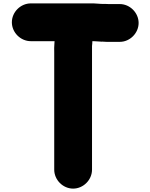

<svg xmlns="http://www.w3.org/2000/svg" viewBox="-20 -795 888 1133"><path d="M162 -552H302C301.3 -546.7 301 -541.7 301 -537C299.7 -521.7 299.3 -504.3 300 -485V206C300 266.5 351.1 318 411.5 318C471.9 318 523 266.5 523 206V-523C524.3 -533.7 525 -543.3 525 -552H532C548 -552 565.7 -549 581 -549C585 -549.7 588 -549.7 590 -549C596.7 -549 603.3 -548.7 610 -548H687C746.7 -548 798 -599.6 798 -659.5C798 -719.4 746.7 -771 687 -771H621C606.3 -771 592.8 -773.1 577 -772C562.9 -772 548 -775 532 -775H162C101.5 -775 50 -723.9 50 -663.5C50 -603.1 101.5 -552 162 -552Z"/></svg>

Font: Smoothie
Style: Blk
Weight: 900
Foundry: Cannot Into Space Fonts
Version: Version 0.8